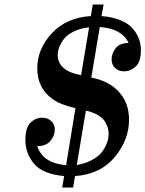

<svg xmlns="http://www.w3.org/2000/svg" viewBox="-20 -770 640 845"><path d="M91.8 -153.8Q91.8 -209 114.5 -230.5Q137.2 -252 166 -252Q189 -252 205.1 -237.5Q221.2 -223.1 221.2 -199.2Q221.2 -173.3 202.1 -150.1Q183.1 -127 145 -127H144Q168 -51.8 271 -43L312 -293.9Q245.1 -309.1 210 -335Q144 -382.8 144 -469Q144 -555.2 208.5 -624Q272.9 -692.9 379.9 -699.2L388.2 -750H436L426.8 -699.2Q476.6 -695.3 512.2 -680.2Q547.9 -665 565.9 -642.6Q584 -620.1 592 -597.7Q600.1 -575.2 600.1 -549.8Q600.1 -498 577.1 -477.1Q554.2 -456.1 525.9 -456.1Q502 -456.1 486.6 -470.5Q471.2 -484.9 471.2 -509Q471.2 -533.2 488 -556.6Q504.9 -580.1 545.9 -581.1Q516.1 -644 419.9 -650.9L418.9 -649.9L381.8 -428.2H383.8Q476.6 -410.2 520 -344.2Q547.9 -301.3 547.9 -243.2Q547.9 -154.3 484.9 -78.6Q421.9 -2.9 310.1 4.9L301.8 55.2H253.9L262.2 4.9Q168 -3.9 129.9 -49.3Q91.8 -94.7 91.8 -153.8ZM233.9 -528.8Q233.9 -458 336.9 -439L372.1 -649.9Q330.1 -645 300.5 -629.4Q271 -613.8 257.6 -593.5Q244.1 -573.2 239 -557.6Q233.9 -542 233.9 -528.8ZM317.9 -43.9Q354 -49.8 381.1 -64Q408.2 -78.1 422.1 -93.5Q436 -108.9 445.1 -127.9Q454.1 -147 456.1 -159.4Q458 -171.9 458 -182.1Q458 -194.3 455.1 -205.6Q452.1 -216.8 443.1 -232.9Q434.1 -249 412.6 -262.5Q391.1 -275.9 357.9 -283.2Z"/></svg>

Font: CMU Serif Extra
Style: BoldSlanted
Weight: 700
Italic angle: -9.46001°
Version: Version 0.7.0